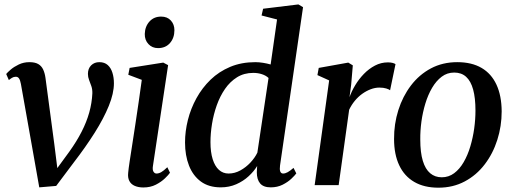

<svg xmlns="http://www.w3.org/2000/svg" viewBox="-20 -837 2324 868"><path d="M74.5 -457.5Q71.5 -474 66.2 -482Q61 -490 51.5 -490Q42 -490 34.2 -485.2Q26.5 -480.5 20 -475L8 -502.5Q13.5 -509.5 28.2 -522.2Q43 -535 65 -545.5Q87 -556 113 -556Q138 -556 152.8 -547.5Q167.5 -539 175 -523Q182.5 -507 185.5 -485.5L225.5 -185.5L244 -38L212 -40L293.5 -151.5Q326.5 -197.5 349 -241.5Q371.5 -285.5 383.5 -328.5Q395.5 -371.5 397.5 -415Q398 -433 393 -447.5Q388 -462 382.8 -475.2Q377.5 -488.5 377.5 -503Q377.5 -527 392 -541.5Q406.5 -556 429 -556Q452.5 -556 467 -543Q481.5 -530 488.2 -508.2Q495 -486.5 495 -460.5Q495 -415 471.8 -358Q448.5 -301 407.8 -236.5Q367 -172 313.5 -102.5L234 3.5L157.5 10L126.5 -165Z M628 10.5Q605.5 10.5 589 3.2Q572.5 -4 564.8 -18.8Q557 -33.5 559.5 -56Q561 -73.5 566 -106.5Q571 -139.5 577.8 -182.8Q584.5 -226 592 -275.5Q599.5 -325 607 -376.5Q614.5 -428 621 -476L560 -499L566 -530L718 -554L740 -542.5L671.5 -87.5Q668.5 -69.5 673.8 -61Q679 -52.5 687.5 -52.5Q698 -52.5 709 -58.8Q720 -65 736.5 -81L748.5 -56Q742 -46.5 725.8 -30.8Q709.5 -15 684.8 -2.2Q660 10.5 628 10.5ZM694.5 -619.5Q668 -619.5 651 -637.8Q634 -656 634.5 -683.5Q635.5 -717.5 655.8 -739.8Q676 -762 708.5 -762Q736.5 -762 752.5 -744.2Q768.5 -726.5 768.5 -700.5Q768.5 -665.5 748.5 -642.5Q728.5 -619.5 694.5 -619.5Z M1246 -89Q1243.5 -71 1247 -61.8Q1250.5 -52.5 1260 -52.5Q1269.5 -52.5 1280.5 -58.5Q1291.5 -64.5 1307 -78L1319.5 -53Q1313 -44 1297.2 -29Q1281.5 -14 1257.8 -2Q1234 10 1204 10Q1171 10 1156 -7.8Q1141 -25.5 1141 -58.5L1142.5 -86.5Q1128.5 -63 1104.2 -40.5Q1080 -18 1048 -4Q1016 10 978 10Q924 10 888.2 -16.2Q852.5 -42.5 834.5 -88.2Q816.5 -134 816.5 -193Q816.5 -243.5 829.5 -295Q842.5 -346.5 868.2 -393.2Q894 -440 932 -476.8Q970 -513.5 1020.8 -534.8Q1071.5 -556 1134 -556Q1151 -556 1169.5 -553Q1188 -550 1203.5 -545.5L1232.5 -749L1162.5 -767L1169.5 -797.5L1329 -817L1350 -804.5ZM1194 -484.5Q1182.5 -495.5 1164.2 -501.5Q1146 -507.5 1125 -507.5Q1083.5 -507.5 1051.8 -487.8Q1020 -468 997.2 -435Q974.5 -402 960 -361.2Q945.5 -320.5 938.5 -277.2Q931.5 -234 931.5 -194.5Q931.5 -149 941.5 -117.2Q951.5 -85.5 969.8 -69Q988 -52.5 1013.5 -52.5Q1041 -52.5 1066.5 -66.5Q1092 -80.5 1112.2 -102.2Q1132.5 -124 1143.5 -147Z M1402.5 0 1468 -473.5 1415 -497.5 1421 -530 1554.5 -554 1575 -541.5 1567.5 -453.5 1560 -397.5Q1569.5 -424.5 1586 -452Q1602.5 -479.5 1625 -502.8Q1647.5 -526 1675 -540.5Q1702.5 -555 1733.5 -555Q1745 -555 1754.2 -552.8Q1763.5 -550.5 1768 -547L1743.5 -429Q1739 -433 1726.2 -437Q1713.5 -441 1695 -441Q1675.5 -441 1655.8 -433.5Q1636 -426 1617.5 -412.8Q1599 -399.5 1584 -381.2Q1569 -363 1558.5 -341L1511 0Z M2047 -556Q2112.5 -556 2157 -530Q2201.5 -504 2224.5 -454.2Q2247.5 -404.5 2248 -333.5Q2248 -266.5 2228.2 -204.5Q2208.5 -142.5 2171.2 -93.8Q2134 -45 2081 -16.8Q2028 11.5 1962 11.5Q1897.5 11.5 1852.8 -14.5Q1808 -40.5 1784.8 -89.8Q1761.5 -139 1761.5 -208.5Q1761 -276.5 1780.8 -339Q1800.5 -401.5 1837.8 -450.5Q1875 -499.5 1928 -527.8Q1981 -556 2047 -556ZM2033.5 -509Q2001.5 -509 1976.8 -490.2Q1952 -471.5 1933.5 -440Q1915 -408.5 1903 -369Q1891 -329.5 1885.2 -287.5Q1879.5 -245.5 1880 -206Q1880 -147.5 1891.5 -109.8Q1903 -72 1924.8 -53.8Q1946.5 -35.5 1977 -35.5Q2008.5 -35.5 2033.2 -54Q2058 -72.5 2076.2 -104Q2094.5 -135.5 2106.2 -175Q2118 -214.5 2123.8 -256.2Q2129.5 -298 2129.5 -337Q2129.5 -394 2119 -432.2Q2108.5 -470.5 2087.2 -489.8Q2066 -509 2033.5 -509Z"/></svg>

Font: Merriweather 48pt Medium
Style: Italic
Weight: 500
Italic angle: -7.8°
Version: Version 2.101